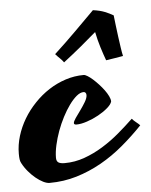

<svg xmlns="http://www.w3.org/2000/svg" viewBox="-114 -533 478 606"><g transform="rotate(-5 125.0 -229.5)"><path d="M19 36.1Q10.3 36.1 -1 30.5Q-12.2 24.9 -23.9 15.4Q-35.6 5.9 -46.6 -7.1Q-57.6 -20 -64.9 -34.2Q-67.9 -39.6 -68.8 -46.4Q-69.8 -53.2 -69.8 -64Q-69.8 -91.8 -61.3 -119.9Q-52.7 -147.9 -37.6 -173.3Q-22.5 -198.7 -1.2 -220.9Q20 -243.2 44.9 -259.3Q69.8 -275.4 98.1 -284.7Q126.5 -293.9 155.8 -293.9Q160.2 -293.9 167.7 -289.3Q175.3 -284.7 184.1 -276.9Q192.9 -269 201.9 -259.3Q210.9 -249.5 218.3 -239.5Q225.6 -229.5 230.2 -220Q234.9 -210.4 234.9 -203.1Q232.4 -193.8 219.7 -182.9Q207 -171.9 189.7 -162.4Q172.4 -152.8 153.3 -146.5Q134.3 -140.1 120.1 -140.1Q111.8 -140.1 111.8 -145Q111.8 -150.4 119.1 -160.9Q126.5 -171.4 135.5 -183.8Q144.5 -196.3 151.9 -208.7Q159.2 -221.2 159.2 -230Q159.2 -234.4 157 -237.3Q154.8 -240.2 150.9 -240.2Q140.1 -240.2 128.4 -230.5Q116.7 -220.7 105 -204.6Q93.3 -188.5 82.5 -167.7Q71.8 -147 63.7 -125Q55.7 -103 50.8 -81.1Q45.9 -59.1 45.9 -41Q45.9 -30.3 52.2 -26.1Q58.6 -22 71.8 -22Q104.5 -22 135 -33Q165.5 -43.9 193.6 -61.3Q221.7 -78.6 247.1 -100.1Q272.5 -121.6 294.9 -143.1Q300.3 -136.7 308.1 -130.6Q315.9 -124.5 319.8 -120.1Q289.6 -88.4 255.6 -59.8Q221.7 -31.2 184.1 -10Q146.5 11.2 105.2 23.7Q64 36.1 19 36.1ZM284.7 -342.8Q272 -340.3 258.8 -338.4Q245.6 -336.4 230.5 -334Q223.6 -352.5 216.3 -376Q209 -399.4 203.6 -425.8Q178.7 -404.3 154.3 -384Q129.9 -363.8 97.7 -338.9Q92.3 -346.7 86.2 -352.3Q80.1 -357.9 71.8 -367.2Q88.4 -382.3 106.4 -399.7Q124.5 -417 141.6 -434.1Q158.7 -451.2 174.3 -466.8Q189.9 -482.4 202.6 -495.1Q224.6 -492.2 239.3 -486.3Q253.9 -480.5 266.6 -473.1Q268.1 -459.5 270.3 -441.4Q272.5 -423.3 274.9 -405Q277.3 -386.7 279.8 -370.1Q282.2 -353.5 284.7 -342.8Z"/></g></svg>

Font: Yesteryear
Style: Regular
Weight: 400
Designer: Astigmatic (AOETI)
Foundry: Astigmatic (AOETI)
Version: Version 1.000